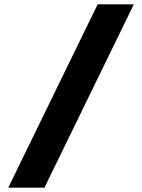

<svg xmlns="http://www.w3.org/2000/svg" viewBox="-20 -800 652 881"><path d="M428 -780H594L184 61H18Z"/></svg>

Font: Sora-SIA
Style: Bold
Weight: 700
Designer: Jonathan Barnbrook, Julián Moncada
Foundry: Barnbrook Fonts
Version: Version 2.000